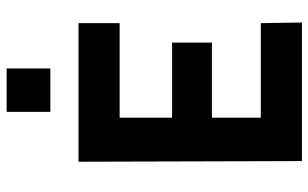

<svg xmlns="http://www.w3.org/2000/svg" viewBox="-200 -752 952 593"><g transform="rotate(-90 276.5 -456.0)"><path d="M73 -690H501V-563H209V-401H441V-278H209V-127H501L503 0H75ZM227 -912H361V-777H227Z"/></g></svg>

Font: Panefresco 999wt
Style: Regular
Weight: 900
Version: Version 1.001